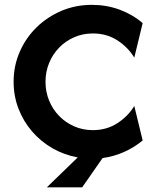

<svg xmlns="http://www.w3.org/2000/svg" viewBox="-20 -658 644 811"><path d="M177.8 133.3 308.3 6.9Q250.7 -3.5 201.4 -31.9Q152.1 -60.4 115.3 -103.1Q78.5 -145.8 58 -199.3Q37.5 -252.8 37.5 -312.5Q37.5 -379.9 63.2 -438.9Q88.9 -497.9 134.4 -542.4Q179.9 -586.8 239.6 -612.2Q299.3 -637.5 368.1 -637.5Q429.9 -637.5 484.7 -617.4Q539.6 -597.2 582.6 -560.4L547.2 -414.6Q521.5 -457.6 476.4 -487.2Q431.2 -516.7 372.2 -516.7Q329.9 -516.7 293.4 -500.7Q256.9 -484.7 229.9 -456.9Q202.8 -429.2 187.5 -392Q172.2 -354.9 172.2 -312.5Q172.2 -270.1 187.5 -233Q202.8 -195.8 229.9 -168.1Q256.9 -140.3 293.4 -124.3Q329.9 -108.3 372.2 -108.3Q430.6 -108.3 476 -137.8Q521.5 -167.4 547.2 -210.4L582.6 -64.6Q547.2 -35.4 504.5 -16.3Q461.8 2.8 413.2 9.7L327.1 133.3Z"/></svg>

Font: Afacad Flux
Style: Bold
Weight: 700
Designer: Kristian Moeller
Foundry: Dicotype
Version: Version 1.100